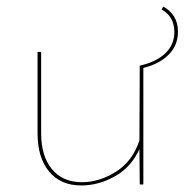

<svg xmlns="http://www.w3.org/2000/svg" viewBox="-20 -565 575 588"><path d="M419 -357V0H408L407 -108Q381 -52 331 -24.5Q281 3 229 3Q166 3 130.5 -39.5Q95 -82 95 -157V-406H106V-157Q106 -87 139 -47Q172 -7 231 -7Q284 -7 335 -39Q386 -71 407 -135L408 -364Q458 -375 486 -401.5Q514 -428 514 -467Q514 -514 475 -536L480 -545Q525 -520 525 -468Q525 -426 496.5 -397.5Q468 -369 419 -357Z"/></svg>

Font: Ysabeau Hairline
Style: Regular
Weight: 100
Designer: Christian Thalmann (Catharsis Fonts)
Version: Version 0.003